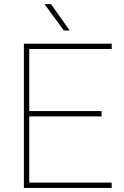

<svg xmlns="http://www.w3.org/2000/svg" viewBox="-20 -926 609 946"><path d="M480.5 -352.5H124V-26.4H530.3V0H97.7V-710.9H530.3V-684.6H124V-378.9H480.5ZM323.2 -775.9H294.4L199.2 -905.8H231.4Z"/></svg>

Font: Roboto Thin
Style: Regular
Weight: 250
Designer: Google
Version: Version 2.134; 2016